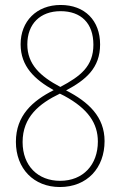

<svg xmlns="http://www.w3.org/2000/svg" viewBox="-20 -743 487 773"><path d="M224 -723C127 -723 63 -657 63 -565C63 -475 120 -423 196 -380C111 -337 44 -278 44 -172C44 -64 116 10 221 10C331 10 401 -67 401 -175C401 -273 336 -333 246 -379C325 -421 383 -469 383 -564C383 -660 322 -723 224 -723ZM224 -698C306 -698 356 -650 356 -563C356 -476 304 -436 223 -393C141 -436 90 -485 90 -564C90 -647 142 -698 224 -698ZM71 -171C71 -272 138 -326 221 -366L239 -357C335 -305 374 -246 374 -173C374 -80 315 -15 222 -15C133 -15 71 -75 71 -171Z"/></svg>

Font: Noto Sans Thai Looped Condensed Thin
Style: Regular
Weight: 100
Width: 3
Designer: Sasikarn Vongin, Ben Mitchell
Foundry: The Fontpad Ltd
Version: Version 1.001